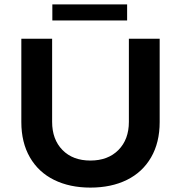

<svg xmlns="http://www.w3.org/2000/svg" viewBox="-20 -843 822 873"><path d="M391 10Q297 10 226 -25Q155 -60 116 -127.5Q77 -195 77 -288V-667H217V-289Q217 -209 264 -161Q311 -113 391 -113Q471 -113 518.5 -161Q566 -209 566 -289V-667H706V-288Q706 -195 667 -127.5Q628 -60 557 -25Q486 10 391 10ZM218 -823H558V-750H218Z"/></svg>

Font: Madhuban SemiBold
Style: Regular
Weight: 600
Designer: jaikishan Patel
Foundry: MagicType
Version: Version 1.000